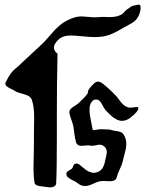

<svg xmlns="http://www.w3.org/2000/svg" viewBox="-20 -806 667 826"><path d="M409.2 -250Q447.3 -250 458 -247.1Q465.8 -244.1 478 -242.7Q490.2 -241.2 499 -237.8Q507.8 -234.4 512.7 -225.6Q523.4 -208 523.4 -187.5Q523.4 -176.8 521 -164.6Q518.6 -152.3 514.2 -136.7Q509.8 -121.1 507.8 -111.3Q504.9 -97.7 495.1 -77.6Q485.4 -57.6 482.4 -43.9Q478.5 -26.4 454.1 -26.4Q449.2 -26.4 439.5 -26.9Q429.7 -27.3 425.8 -27.3Q412.1 -27.3 406.2 -25.4Q397.5 -23.4 378.9 -14.6Q360.4 -5.9 347.7 -5.9H343.8Q337.9 -5.9 332 -7.8Q326.2 -9.8 323.2 -11.7Q320.3 -13.7 314 -18.1Q307.6 -22.5 304.7 -24.4Q300.8 -26.4 288.6 -32.7Q276.4 -39.1 271 -44.4Q265.6 -49.8 265.6 -58.6Q265.6 -66.4 276.4 -72.3Q287.1 -78.1 290 -81.1Q292 -83 295.4 -92.3Q298.8 -101.6 304.7 -101.6Q305.7 -101.6 307.1 -102.1Q308.6 -102.5 309.6 -102.5Q315.4 -102.5 320.8 -98.6Q326.2 -94.7 332.5 -88.9Q338.9 -83 343.8 -80.1L345.7 -78.1Q348.6 -76.2 352.1 -73.7Q355.5 -71.3 360.4 -68.8Q365.2 -66.4 371.6 -64.5Q377.9 -62.5 383.8 -62.5Q396.5 -62.5 410.2 -71.3Q426.8 -82 433.6 -120.1Q434.6 -124 436 -130.9Q437.5 -137.7 438.5 -143.1Q439.5 -148.4 439.5 -152.3Q439.5 -165 430.7 -173.8Q420.9 -183.6 409.2 -183.6Q404.3 -183.6 393.1 -181.2Q381.8 -178.7 376 -178.7Q375 -178.7 372.1 -179.2Q369.1 -179.7 368.2 -179.7Q367.2 -179.7 364.3 -180.2Q361.3 -180.7 359.4 -180.7Q354.5 -180.7 344.2 -179.7Q334 -178.7 330.1 -178.7Q312.5 -178.7 307.6 -192.4Q302.7 -208 300.3 -229Q297.9 -250 295.9 -260.7Q293.9 -271.5 288.1 -287.6Q282.2 -303.7 279.3 -316.4Q279.3 -317.4 278.8 -319.3Q278.3 -321.3 278.3 -322.3Q278.3 -332 285.6 -338.9Q293 -345.7 305.2 -353Q317.4 -360.4 323.2 -367.2Q327.1 -372.1 334.5 -378.4Q341.8 -384.8 346.7 -390.6Q351.6 -396.5 356.4 -403.3Q358.4 -406.2 358.9 -412.6Q359.4 -418.9 362.3 -421.9Q386.7 -455.1 401.4 -455.1Q411.1 -455.1 424.8 -444.3Q438.5 -433.6 462.9 -410.2Q470.7 -402.3 474.6 -398.4Q481.4 -392.6 496.1 -372.1Q510.7 -351.6 526.4 -345.7Q533.2 -342.8 541 -342.8Q545.9 -342.8 555.2 -344.2Q564.5 -345.7 568.4 -345.7Q575.2 -345.7 575.2 -340.8Q575.2 -326.2 541 -299.8Q523.4 -286.1 504.9 -286.1Q493.2 -286.1 481 -292.5Q468.8 -298.8 461.4 -305.2Q454.1 -311.5 444.8 -321.3Q435.5 -331.1 433.6 -333Q428.7 -337.9 418.5 -357.9Q408.2 -377.9 394.5 -377.9H391.6Q382.8 -377.9 375.5 -369.1Q368.2 -360.4 366.2 -347.7Q365.2 -342.8 365.2 -333Q365.2 -313.5 371.6 -284.2Q377.9 -254.9 377.9 -252Q377.9 -246.1 383.8 -246.1Q386.7 -246.1 396 -248Q405.3 -250 409.2 -250ZM128.9 -18.6Q124 -46.9 124 -83Q124 -98.6 125 -131.8Q126 -165 126 -184.6V-210Q126 -210 126 -233.4Q126 -246.1 126.5 -268.1Q127 -290 127 -300.8Q127 -346.7 117.2 -376Q111.3 -393.6 82.5 -400.9Q53.7 -408.2 44.9 -414.1Q40 -418 28.3 -423.3Q16.6 -428.7 9.8 -434.1Q2.9 -439.5 2.9 -446.3Q2.9 -449.2 4.9 -453.1Q17.6 -478.5 27.3 -491.2Q37.1 -503.9 51.8 -515.6Q66.4 -527.3 75.2 -537.1Q86.9 -548.8 153.3 -609.4Q170.9 -625 193.4 -651.9Q215.8 -678.7 236.3 -696.3Q256.8 -713.9 285.2 -725.6Q308.6 -735.4 331.1 -735.4Q339.8 -735.4 358.9 -733.4Q377.9 -731.4 389.6 -731.4Q392.6 -731.4 397.5 -731.9Q402.3 -732.4 405.3 -732.4Q408.2 -732.4 414.1 -732.9Q419.9 -733.4 421.9 -733.4Q426.8 -733.4 437 -732.9Q447.3 -732.4 451.2 -732.4Q479.5 -732.4 498 -741.2Q505.9 -744.1 514.2 -753.9Q522.5 -763.7 528.3 -766.6Q532.2 -768.6 538.6 -773.9Q544.9 -779.3 551.8 -781.2Q558.6 -783.2 575.2 -786.1H577.1Q585 -786.1 585 -773.4Q585 -759.8 579.1 -744.1Q572.3 -727.5 562 -717.8Q551.8 -708 529.8 -696.8Q507.8 -685.5 501 -680.7Q460.9 -657.2 434.6 -651.4Q415 -646.5 386.7 -646.5Q367.2 -646.5 333.5 -649.9Q299.8 -653.3 285.2 -653.3Q250 -653.3 231.4 -635.7Q211.9 -616.2 211.9 -601.6Q211.9 -593.8 215.8 -587.4Q219.7 -581.1 223.6 -578.1L227.5 -576.2Q224.6 -444.3 224.6 -322.3V-217.8Q224.6 -73.2 221.7 -18.6Q220.7 0 194.3 0Q188.5 0 176.8 -2Q165 -3.9 162.1 -3.9Q131.8 -5.9 128.9 -18.6Z"/></svg>

Font: Isabella
Style: Medium
Weight: 500
Designer: John Stracke
Version: Version 001.202